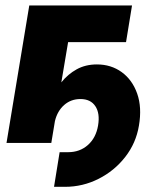

<svg xmlns="http://www.w3.org/2000/svg" viewBox="-20 -536 598 720"><path d="M182.6 164.6 203.6 34.7H235.4Q279.3 34.7 309.6 7.8Q339.8 -19 347.7 -64.9Q355.5 -110.8 337.6 -137.7Q319.8 -164.6 281.7 -164.6Q246.1 -164.6 220.7 -142.3Q195.3 -120.1 186 -82L172.4 0H4.4L89.8 -515.6H475.1L452.6 -377.9H235.4L210 -227.1Q234.4 -257.8 267.6 -276.1Q300.8 -294.4 343.3 -294.4Q396.5 -294.4 436.3 -265.6Q476.1 -236.8 494.4 -185.1Q512.7 -133.3 501 -64.9Q490.2 0.5 449.7 52.5Q409.2 104.5 349.9 134.5Q290.5 164.6 223.6 164.6Z"/></svg>

Font: Inter Display ExtraBold
Style: Italic
Weight: 800
Italic angle: -9.39999°
Designer: Rasmus Andersson
Foundry: rsms
Version: Version 4.000;git-a52131595